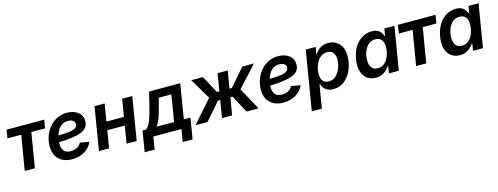

<svg xmlns="http://www.w3.org/2000/svg" viewBox="-20 -1352 6101 2352"><g transform="rotate(-15 3031.0 -176.0)"><path d="M139.2 0 212.4 -440.4H37.6L55.2 -545.9H531.7L514.6 -440.4H340.8L267.6 0Z M740.7 11.7Q633.8 11.7 572.8 -47.1Q511.7 -106 511.7 -210.4Q511.7 -280.3 534.7 -342.5Q557.6 -404.8 599.1 -452.9Q640.6 -501 697 -528.3Q753.4 -555.7 820.3 -555.7Q904.8 -555.7 959.2 -513.9Q1013.7 -472.2 1013.7 -399.9Q1013.7 -308.6 918.7 -272.2Q823.7 -235.8 635.7 -231.9Q635.3 -219.7 635.3 -208.5Q635.3 -157.7 660.2 -123Q685.1 -88.4 749.5 -88.4Q793.9 -88.4 829.1 -107.4Q864.3 -126.5 879.9 -160.2L996.1 -140.6Q968.3 -71.8 900.1 -30Q832 11.7 740.7 11.7ZM650.4 -313.5Q746.6 -314.9 799.1 -323Q851.6 -331.1 872.1 -348.6Q892.6 -366.2 892.6 -395.5Q892.6 -423.3 869.6 -439.5Q846.7 -455.6 807.1 -455.6Q763.2 -455.6 731.9 -435.1Q700.7 -414.6 680.9 -382.1Q661.1 -349.6 650.4 -313.5Z M1298.3 -545.9 1262.2 -325.7H1484.4L1521 -545.9H1648.9L1558.6 0H1430.7L1466.8 -220.2H1244.6L1208 0H1080.1L1170.4 -545.9Z M1617.2 158.7 1661.6 -106H1704.6Q1743.7 -132.8 1768.1 -197.8Q1792.5 -262.7 1815.4 -354L1861.8 -545.9H2256.8L2185.1 -106H2269L2225.1 158.7H2100.1L2126.5 0H1769.5L1743.7 158.7ZM1836.9 -106H2061.5L2116.7 -441.9H1957L1934.1 -354Q1913.1 -267.6 1890.9 -205.8Q1868.7 -144 1836.9 -106Z M2305.2 0 2553.2 -281.7 2397 -545.9H2544.9L2664.1 -325.2H2694.8L2731 -545.9H2859.4L2822.8 -325.2H2853L3044.4 -545.9H3192.9L2950.2 -281.7L3104 0H2952.6L2834.5 -220.2H2805.7L2769 0H2640.6L2677.2 -220.2H2648.4L2456.5 0Z M3419.4 11.7Q3312.5 11.7 3251.5 -47.1Q3190.4 -106 3190.4 -210.4Q3190.4 -280.3 3213.4 -342.5Q3236.3 -404.8 3277.8 -452.9Q3319.3 -501 3375.7 -528.3Q3432.1 -555.7 3499 -555.7Q3583.5 -555.7 3637.9 -513.9Q3692.4 -472.2 3692.4 -399.9Q3692.4 -308.6 3597.4 -272.2Q3502.4 -235.8 3314.5 -231.9Q3314 -219.7 3314 -208.5Q3314 -157.7 3338.9 -123Q3363.8 -88.4 3428.2 -88.4Q3472.7 -88.4 3507.8 -107.4Q3543 -126.5 3558.6 -160.2L3674.8 -140.6Q3647 -71.8 3578.9 -30Q3510.7 11.7 3419.4 11.7ZM3329.1 -313.5Q3425.3 -314.9 3477.8 -323Q3530.3 -331.1 3550.8 -348.6Q3571.3 -366.2 3571.3 -395.5Q3571.3 -423.3 3548.3 -439.5Q3525.4 -455.6 3485.8 -455.6Q3441.9 -455.6 3410.6 -435.1Q3379.4 -414.6 3359.6 -382.1Q3339.8 -349.6 3329.1 -313.5Z M3724.6 204.1 3849.1 -545.9H3974.6L3959 -455.6H3963.4Q3976.6 -476.6 3998.3 -499Q4020 -521.5 4053 -537.1Q4085.9 -552.7 4132.3 -552.7Q4215.8 -552.7 4269.3 -497.1Q4322.8 -441.4 4322.8 -336.4Q4322.8 -275.9 4305.7 -214.8Q4288.6 -153.8 4254.6 -103Q4220.7 -52.2 4170.4 -21.2Q4120.1 9.8 4053.7 9.8Q4004.9 9.8 3975.3 -6.8Q3945.8 -23.4 3930.4 -46.9Q3915 -70.3 3908.7 -90.3H3901.4L3852.5 204.1ZM4021.5 -95.7Q4064.5 -95.7 4096.7 -117.9Q4128.9 -140.1 4150.1 -175.5Q4171.4 -210.9 4181.9 -251.7Q4192.4 -292.5 4192.4 -329.6Q4192.4 -382.8 4168.5 -415Q4144.5 -447.3 4093.8 -447.3Q4051.3 -447.3 4019.5 -426.5Q3987.8 -405.8 3966.3 -371.3Q3944.8 -336.9 3934.1 -295.9Q3923.3 -254.9 3923.3 -214.8Q3923.3 -159.7 3948 -127.7Q3972.7 -95.7 4021.5 -95.7Z M4591.3 9.8Q4527.3 9.8 4481.9 -23.2Q4436.5 -56.2 4417.2 -119.1Q4397.9 -182.1 4413.1 -272Q4428.2 -362.8 4468.5 -425.5Q4508.8 -488.3 4565.4 -520.5Q4622.1 -552.7 4685.1 -552.7Q4732.9 -552.7 4761.2 -536.6Q4789.6 -520.5 4804 -497.8Q4818.4 -475.1 4824.7 -455.6H4830.6L4845.7 -545.9H4973.6L4883.3 0H4757.3L4771.5 -86.4H4763.2Q4750 -66.4 4727.8 -43.9Q4705.6 -21.5 4671.9 -5.9Q4638.2 9.8 4591.3 9.8ZM4645 -95.7Q4706.5 -95.7 4747.8 -144.5Q4789.1 -193.4 4802.2 -272.5Q4815.4 -352.1 4790.3 -399.7Q4765.1 -447.3 4702.6 -447.3Q4638.7 -447.3 4597.9 -397.9Q4557.1 -348.6 4544.4 -272.5Q4531.7 -195.8 4556.6 -145.8Q4581.5 -95.7 4645 -95.7Z M5102.5 0 5175.8 -440.4H5001L5018.6 -545.9H5495.1L5478 -440.4H5304.2L5231 0Z M5658.2 9.8Q5594.2 9.8 5548.8 -23.2Q5503.4 -56.2 5484.1 -119.1Q5464.8 -182.1 5480 -272Q5495.1 -362.8 5535.4 -425.5Q5575.7 -488.3 5632.3 -520.5Q5689 -552.7 5752 -552.7Q5799.8 -552.7 5828.1 -536.6Q5856.4 -520.5 5870.8 -497.8Q5885.3 -475.1 5891.6 -455.6H5897.5L5912.6 -545.9H6040.5L5950.2 0H5824.2L5838.4 -86.4H5830.1Q5816.9 -66.4 5794.7 -43.9Q5772.5 -21.5 5738.8 -5.9Q5705.1 9.8 5658.2 9.8ZM5711.9 -95.7Q5773.4 -95.7 5814.7 -144.5Q5856 -193.4 5869.1 -272.5Q5882.3 -352.1 5857.2 -399.7Q5832 -447.3 5769.5 -447.3Q5705.6 -447.3 5664.8 -397.9Q5624 -348.6 5611.3 -272.5Q5598.6 -195.8 5623.5 -145.8Q5648.4 -95.7 5711.9 -95.7Z"/></g></svg>

Font: Inter Semi Bold
Style: Italic
Weight: 600
Italic angle: -9.39999°
Designer: Rasmus Andersson
Foundry: rsms
Version: Version 4.000;git-3c8e0fc